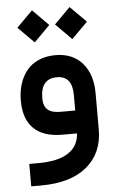

<svg xmlns="http://www.w3.org/2000/svg" viewBox="-57 -631 543 898"><g transform="rotate(-5 215.0 -182.0)"><path d="M229.5 -516.6 304.2 -591.8 379.4 -516.6 304.2 -441.4ZM52.7 -516.6 127.9 -591.8 202.6 -516.6 127.9 -441.4ZM390.6 -179.7V-9.8Q390.6 101.1 314.5 164.6Q238.3 228 98.6 228H62.5H52.7V218.3V132.3V122.6H62.5H95.7Q188 122.6 236.1 91.1Q284.2 59.6 287.6 0H218.8Q130.4 0 84.7 -44.4Q39.1 -88.9 39.1 -175.3Q39.1 -217.8 50.5 -253.7Q62 -289.6 83.7 -316.4Q105.5 -343.3 140.1 -358.4Q174.8 -373.5 218.3 -373.5Q299.3 -373.5 345 -321Q390.6 -268.6 390.6 -179.7ZM140.1 -177.2Q140.1 -141.6 158.9 -124.5Q177.7 -107.4 218.3 -107.4H288.6V-180.2Q288.6 -270 216.3 -270Q140.1 -270 140.1 -177.2Z"/></g></svg>

Font: Shabnam Medium FD-WOL
Style: Medium-FD-WOL
Weight: 500
Foundry: DejaVu fonts team - Redesigned by Saber Rastikerdar - Based on Vazir font
Version: Version 5.0.1